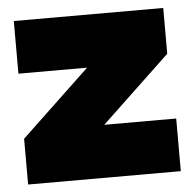

<svg xmlns="http://www.w3.org/2000/svg" viewBox="-42 -543 589 585"><g transform="rotate(-5 252.0 -250.0)"><path d="M21 0V-140L231 -339H21V-500H478V-360L268 -161H488V0Z"/></g></svg>

Font: Prodigy Sans Black
Style: Regular
Weight: 900
Designer: Wei Huang
Foundry: Wei Huang
Version: Version 1.003; ttfautohint (v1.8.3)